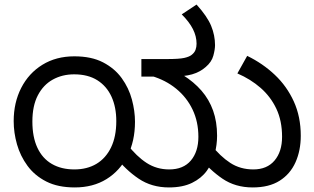

<svg xmlns="http://www.w3.org/2000/svg" viewBox="-20 -810 1376 842"><path d="M308 12Q234 12 183 -14Q132 -40 100.5 -83Q69 -126 54.5 -177Q40 -228 40 -279Q40 -360 73 -424.5Q106 -489 166 -526Q226 -563 306 -563Q381 -563 432 -536.5Q483 -510 514 -467Q545 -424 558.5 -373.5Q572 -323 572 -276Q572 -191 539 -126Q506 -61 447 -24.5Q388 12 308 12ZM306 -67Q362 -67 403 -91.5Q444 -116 467 -163.5Q490 -211 490 -279Q490 -340 469 -386Q448 -432 407 -458Q366 -484 305 -484Q253 -484 211.5 -461Q170 -438 146 -392Q122 -346 122 -277Q122 -209 144 -162Q166 -115 207.5 -91Q249 -67 306 -67ZM721 12Q645 12 588 -26.5Q531 -65 486 -123L538 -177Q579 -124 623 -95.5Q667 -67 722 -67Q784 -67 817 -106Q850 -145 850 -210Q850 -276 824.5 -329.5Q799 -383 752.5 -421Q706 -459 644 -477L782 -481Q830 -451 863.5 -412.5Q897 -374 914.5 -325Q932 -276 932 -215Q932 -175 921.5 -134.5Q911 -94 887 -61Q863 -28 822 -8Q781 12 721 12ZM1088 12Q1012 12 955.5 -26.5Q899 -65 853 -123L904 -177Q946 -124 990 -95.5Q1034 -67 1091 -67Q1151 -67 1184 -106Q1217 -145 1217 -210Q1217 -280 1192 -333Q1167 -386 1123 -424.5Q1079 -463 1021 -488L1064 -565Q1132 -532 1185 -482Q1238 -432 1268.5 -365Q1299 -298 1299 -215Q1299 -150 1276 -98.5Q1253 -47 1206.5 -17.5Q1160 12 1088 12ZM923 -612Q923 -593 915.5 -565.5Q908 -538 882 -516Q857 -494 822.5 -484Q788 -474 730 -474H600V-551H712Q766 -551 788 -556Q810 -561 820 -569Q833 -579 837.5 -591.5Q842 -604 842 -618Q842 -651 826 -682.5Q810 -714 777 -747L842 -790Q889 -738 906 -696.5Q923 -655 923 -612Z"/></svg>

Font: lkannada15
Style: Book
Weight: 400
Designer: Jelle Bosma - Monotype Design Team
Foundry: Monotype Imaging Inc.
Version: Version 2.003